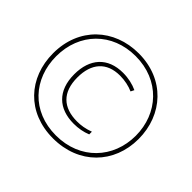

<svg xmlns="http://www.w3.org/2000/svg" viewBox="-165 -937 1160 1160"><g transform="rotate(45 415.0 -357.0)"><path d="M412 8C633 8 781 -146 781 -355C781 -562 637 -722 416 -722C206 -722 49 -577 49 -357C49 -147 191 8 412 8ZM412 -17C206 -17 75 -164 75 -357C75 -555 214 -697 414 -697C620 -697 755 -547 755 -357C755 -166 619 -17 412 -17ZM438 -143C478 -143 516 -150 550 -164V-187C510 -172 476 -167 443 -167C324 -167 256 -230 256 -357C256 -476 316 -547 431 -547C472 -547 512 -538 543 -524L554 -546C520 -562 478 -572 432 -572C301 -572 229 -490 229 -357C229 -216 310 -143 438 -143Z"/></g></svg>

Font: Noto Sans Malayalam ExtraCondensed Thin
Style: Regular
Weight: 100
Width: 2
Designer: Jelle Bosma - Monotype Design Team
Foundry: Monotype Imaging Inc.
Version: Version 2.104